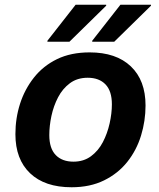

<svg xmlns="http://www.w3.org/2000/svg" viewBox="-20 -780 671 810"><path d="M45 -214Q45 -281 64.5 -342Q84 -403 123 -452.5Q162 -502 220.5 -530.5Q279 -559 358 -559Q470 -559 532 -500Q594 -441 594 -335Q594 -270 575 -208Q556 -146 517 -97Q478 -48 419 -19Q360 10 282 10Q169 10 107 -49Q45 -108 45 -214ZM188 -210Q188 -154 215 -126Q242 -98 290 -98Q333 -98 364 -121Q395 -144 414 -180.5Q433 -217 442.5 -259.5Q452 -302 452 -340Q452 -396 425 -424Q398 -452 350 -452Q306 -452 275 -429Q244 -406 225 -369.5Q206 -333 197 -291Q188 -249 188 -210ZM369 -604V-608L488 -760H617V-756L462 -604ZM180 -604V-608L299 -760H428V-756L273 -604Z"/></svg>

Font: Kufam SemiBold
Style: Italic
Weight: 600
Italic angle: -11°
Designer: Artur Schmal
Foundry: Original Type
Version: Version 1.301; ttfautohint (v1.8.3)